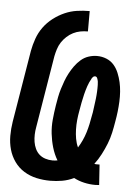

<svg xmlns="http://www.w3.org/2000/svg" viewBox="-53 -785 607 836"><g transform="rotate(5 250.0 -367.0)"><path d="M395 9Q370 9 346 3.5Q322 -2 301 -13Q276 -1 250 3.5Q224 8 198 8Q167 8 137.5 1.5Q108 -5 83 -20.5Q58 -36 41 -60Q24 -84 16 -112.5Q8 -141 8 -172Q8 -203 13 -234L65 -548Q70 -575 79.5 -602Q89 -629 106 -652.5Q123 -676 146.5 -694Q170 -712 196 -723.5Q222 -735 249.5 -739Q277 -743 305 -743V-654Q288 -654 272 -651Q256 -648 241 -640.5Q226 -633 213 -621Q200 -609 191 -595Q182 -581 177 -565Q172 -549 169 -534L117 -219Q114 -203 113.5 -186.5Q113 -170 115.5 -154.5Q118 -139 124.5 -125Q131 -111 142 -101Q153 -91 168.5 -86Q184 -81 200 -81Q205 -81 211 -81.5Q217 -82 222 -83Q207 -108 198.5 -137Q190 -166 186.5 -196.5Q183 -227 186 -258.5Q189 -290 194 -321Q197 -340 200.5 -358Q204 -376 209.5 -394Q215 -412 221.5 -429.5Q228 -447 237 -464Q246 -481 257.5 -497Q269 -513 284 -526Q299 -539 317.5 -545Q336 -551 354 -551Q376 -551 395.5 -543Q415 -535 428 -520Q441 -505 449 -485.5Q457 -466 461.5 -446Q466 -426 467.5 -404.5Q469 -383 468 -361Q467 -339 464.5 -317.5Q462 -296 458 -274Q454 -249 448.5 -224Q443 -199 433.5 -175Q424 -151 411.5 -127Q399 -103 383 -82Q387 -81 390.5 -81Q394 -81 398 -81Q400 -81 402 -81Q404 -81 406 -81L412 8Q407 8 403 8.5Q399 9 395 9ZM306 -147Q316 -163 324 -180.5Q332 -198 337.5 -216Q343 -234 347 -252.5Q351 -271 354 -289Q356 -297 357 -304.5Q358 -312 359 -319.5Q360 -327 361 -334.5Q362 -342 363 -349.5Q364 -357 365 -365Q366 -373 366.5 -380.5Q367 -388 367.5 -395.5Q368 -403 368 -410.5Q368 -418 368 -425.5Q368 -433 367 -440Q366 -447 363 -454.5Q360 -462 353 -462Q348 -462 344.5 -458.5Q341 -455 339 -452Q339 -452 339 -451.5Q339 -451 339 -451Q329 -434 323 -416Q317 -398 312.5 -380Q308 -362 304.5 -343.5Q301 -325 298 -307Q294 -286 292 -265.5Q290 -245 290.5 -224.5Q291 -204 294.5 -184Q298 -164 306 -147Z"/></g></svg>

Font: Iosevka Slab Extrabold Oblique
Style: Regular
Weight: 800
Italic angle: -9°
Monospace: yes
Designer: Belleve Invis
Foundry: Belleve Invis
Version: Version 11.1.1; ttfautohint (v1.8.3)